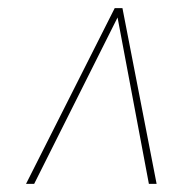

<svg xmlns="http://www.w3.org/2000/svg" viewBox="-20 -730 448 472"><path d="M44 -278 262 -710H281L365 -278H346L269 -687L64 -278Z"/></svg>

Font: Georama ExtraCondensed Thin Thin
Style: Italic
Weight: 250
Italic angle: -9°
Version: Version 1.001